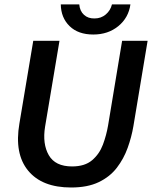

<svg xmlns="http://www.w3.org/2000/svg" viewBox="-20 -834 686 866"><path d="M300.8 11.7Q169.2 11.7 106.7 -64.6Q44.2 -140.8 67.5 -276.7L130 -650H248.3L183.3 -262.5Q170.8 -185 200 -134.2Q229.2 -83.3 305 -83.3Q362.5 -83.3 395.4 -111.3Q428.3 -139.2 444.2 -181.7Q460 -224.2 467.5 -268.3L530.8 -650H645.8L581.7 -265Q573.3 -215.8 555.8 -167.1Q538.3 -118.3 507.1 -77.5Q475.8 -36.7 425.4 -12.5Q375 11.7 300.8 11.7ZM400.8 -678.3Q332.5 -678.3 293.8 -716.2Q255 -754.2 254.2 -814.2H337.5Q340 -784.2 358.8 -767.1Q377.5 -750 406.7 -750.8Q435.8 -750.8 457.1 -768.8Q478.3 -786.7 485 -814.2H568.3Q560 -754.2 513.8 -716.2Q467.5 -678.3 400.8 -678.3Z"/></svg>

Font: Familjen Grotesk GF Medium
Style: Italic
Weight: 500
Designer: Anders Wikstroem, Jonas Baeckman, Matilda Gysing, Kristian Moeller
Foundry: Familjen STHML AB
Version: Version 2.000; Beta; Release 4; Build 6